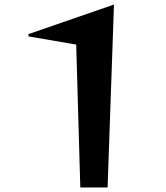

<svg xmlns="http://www.w3.org/2000/svg" viewBox="-20 -824 730 844"><path d="M333 0 315 -628 105 -664V-674L481 -804L453 0Z"/></svg>

Font: Reggae One
Style: Regular
Weight: 400
Designer: Fontworks Inc.
Foundry: Fontworks Inc.
Version: Version 1.100